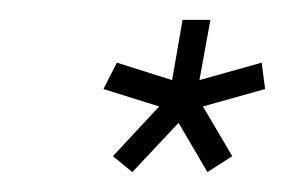

<svg xmlns="http://www.w3.org/2000/svg" viewBox="-20 -699 286 193"><path d="M113 -526 93.5 -542 140 -592 84 -609.5 97.5 -636 153 -618.5 163.5 -679H191.5L180.5 -618.5L243 -636L246.5 -609.5L184 -592L213.5 -542L188.5 -526L159.5 -575.5Z"/></svg>

Font: Anybody ExtraExpanded Light
Style: Italic
Weight: 300
Width: 8
Italic angle: -10°
Designer: Tyler Finck
Foundry: Etcetera Type Company
Version: Version 1.010; ttfautohint (v1.8.3) -l 8 -r 50 -G 200 -x 14 